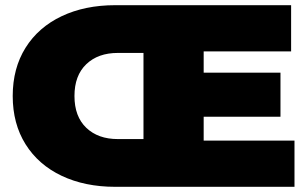

<svg xmlns="http://www.w3.org/2000/svg" viewBox="-20 -720 1189 740"><path d="M1115 -178V0H424Q307 0 217.5 -42.5Q128 -85 78.5 -164Q29 -243 29 -350Q29 -457 78.5 -536Q128 -615 217.5 -657.5Q307 -700 424 -700H1102V-522H765V-440H1061V-270H765V-178ZM533 -184V-516H434Q358 -516 312.5 -472.5Q267 -429 267 -350Q267 -271 312.5 -227.5Q358 -184 434 -184Z"/></svg>

Font: CMG Sans Black
Style: Regular
Weight: 900
Designer: Julieta Ulanovsky
Foundry: Julieta Ulanovsky
Version: Version 7.200